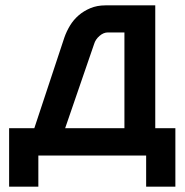

<svg xmlns="http://www.w3.org/2000/svg" viewBox="-20 -580 691 716"><path d="M14 -102H108L220 -440Q228 -463 241 -484.5Q254 -506 273 -522.5Q292 -539 317 -549.5Q342 -560 373 -560H559V-102H634V116H525V0H123V116H14ZM444 -102V-459H382Q366 -459 351 -446Q336 -433 331 -416L223 -102Z"/></svg>

Font: Poppins Cyr Med
Style: Regular
Weight: 500
Designer: Ninad Kale (Devanagari), Jonny Pinhorn (Latin)
Foundry: Indian Type Foundry
Version: 4.004